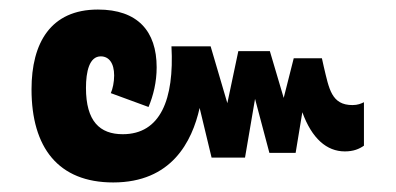

<svg xmlns="http://www.w3.org/2000/svg" viewBox="-20 -452 830 402"><path d="M217 -70C339 -70 382 -155 398 -226L423 -122H493L514 -245L544 -132H599L613 -217C633 -162 664 -135 702 -135C720 -135 732 -140 742 -147V-238C736 -235 729 -232 718 -232C674 -232 669 -266 658 -312L654 -330H595L574 -247L545 -345H479L456 -236L421 -355H339C345 -244 316 -171 237 -171C189 -171 160 -198 160 -268C160 -302 167 -334 191 -334C208 -334 219 -320 219 -294C219 -280 216 -266 212 -257L291 -228C301 -252 308 -280 308 -311C308 -387 268 -432 185 -432C86 -432 46 -362 46 -265C46 -143 102 -70 217 -70Z"/></svg>

Font: Noto Sans Thai UI Cond
Style: Bold
Weight: 700
Width: 3
Designer: Monotype Design Team
Foundry: Monotype Imaging Inc.
Version: Version 2.000